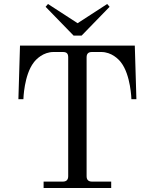

<svg xmlns="http://www.w3.org/2000/svg" viewBox="-20 -940 754 960"><path d="M208 -906 348 -762H388L528 -906L516 -920L368 -824L220 -920ZM72 -444H97C97 -445 100 -565 149 -628C161 -644 196 -680 248 -680H294C314 -680 321 -672 321 -653V-59C321 -41 312 -32 294 -32H198V0H536V-32H440C422 -32 413 -41 413 -59V-653C413 -672 422 -680 440 -680H486C538 -680 573 -644 585 -628C634 -565 637 -444 637 -444H662L654 -712H80Z"/></svg>

Font: Old Standard
Style: Regular
Weight: 400
Designer: Alexey Kryukov <alexios@thessalonica.org.ru>
Version: Version 2.0